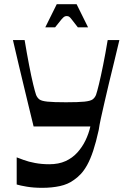

<svg xmlns="http://www.w3.org/2000/svg" viewBox="-20 -892 606 920"><path d="M60 -8V-138Q71 -134 93.5 -125.5Q116 -117 148 -111Q180 -105 216 -105Q261 -105 294 -120Q327 -135 350.5 -161Q374 -187 389.5 -219Q405 -251 413 -286H141Q126 -347 114.5 -395Q103 -443 92 -488.5Q81 -534 69 -584.5Q57 -635 42 -700H98Q109 -634 119.5 -579.5Q130 -525 139 -488Q148 -451 153 -437Q159 -423 169 -415.5Q179 -408 207.5 -405Q236 -402 296 -402Q356 -402 384.5 -405Q413 -408 423.5 -415.5Q434 -423 440 -437Q445 -451 454 -488Q463 -525 474 -579.5Q485 -634 496 -700H552Q540 -647 527 -595.5Q514 -544 502.5 -495Q491 -446 481 -403Q471 -360 463.5 -325.5Q456 -291 453 -269Q440 -210 426.5 -169.5Q413 -129 398 -102Q383 -75 367 -58Q351 -41 333 -29Q306 -9 267.5 -0.5Q229 8 182 8Q141 8 108.5 2.5Q76 -3 60 -8ZM197 -761 252 -872H347L402 -761H353Q332 -788 323.5 -799Q315 -810 310.5 -812.5Q306 -815 299 -815Q294 -815 289 -812.5Q284 -810 274.5 -799Q265 -788 244 -761Z"/></svg>

Font: Ojuju SemiBold
Style: Regular
Weight: 600
Designer: Chisaokwu Joboson, Mirko Velimirovic
Foundry: Udi Foundry
Version: Version 1.000